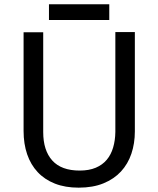

<svg xmlns="http://www.w3.org/2000/svg" viewBox="-20 -864 738 894"><path d="M607.9 -714.8V-252Q607.9 -196.3 591.8 -148.4Q575.7 -100.6 543.2 -65.4Q510.7 -30.3 461.7 -10.3Q412.6 9.8 346.2 9.8Q283.7 9.8 235.8 -9Q188 -27.8 155.5 -62.5Q123 -97.2 106.4 -145.8Q89.8 -194.3 89.8 -253.9V-713.9H181.2V-249Q181.2 -163.6 223.4 -116.7Q265.6 -69.8 351.1 -69.8Q394.5 -69.8 425.8 -83Q457 -96.2 477.1 -120.1Q497.1 -144 506.8 -177.2Q516.6 -210.4 517.1 -250V-714.8ZM208 -844.2H488.8V-771H208Z"/></svg>

Font: Genotype
Style: Regular
Weight: 400
Foundry: Ascender Corporation
Version: Version 1.00